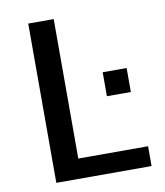

<svg xmlns="http://www.w3.org/2000/svg" viewBox="-81 -778 724 844"><g transform="rotate(-10 281.5 -355.5)"><path d="M102.1 -710.9H215.8V-88.4H527.3V0H102.1ZM387.2 -443.4H494.1V-336.4H387.2Z"/></g></svg>

Font: Monda Medium
Style: Regular
Weight: 500
Designer: Vernon Adams
Foundry: Vernon Adams
Version: Version 2.200